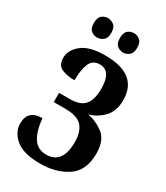

<svg xmlns="http://www.w3.org/2000/svg" viewBox="-226 -1013 964 1117"><g transform="rotate(30 256.5 -454.5)"><path d="M237 11Q343 11 417.5 -38.5Q492 -88 492 -203Q492 -296 437 -334Q382 -372 335 -376Q391 -392 431.5 -434Q472 -476 472 -550Q472 -724 252 -724Q146 -724 96 -683Q46 -642 46 -591Q46 -540 82 -524.5Q118 -509 168 -509Q168 -577 185 -620Q202 -663 251 -663Q328 -663 328 -545Q328 -469 298 -435Q268 -401 201 -401H127V-339H206Q286 -339 318 -303Q350 -267 350 -198Q350 -52 241 -52Q182 -52 153 -98.5Q124 -145 117 -225Q20 -225 20 -134Q20 -77 71.5 -33Q123 11 237 11ZM333 -790Q353 -790 371.5 -804.5Q390 -819 390 -854Q390 -891 371.5 -905.5Q353 -920 333 -920Q309 -920 291.5 -905.5Q274 -891 274 -854Q274 -819 291.5 -804.5Q309 -790 333 -790ZM156 -790Q179 -790 197.5 -804.5Q216 -819 216 -854Q216 -891 197.5 -905.5Q179 -920 156 -920Q134 -920 116.5 -905.5Q99 -891 99 -854Q99 -819 116.5 -804.5Q134 -790 156 -790Z"/></g></svg>

Font: Noto Serif ExtraCondensed Extra
Style: Regular
Weight: 800
Width: 3
Designer: Monotype Design Team
Foundry: Monotype Imaging Inc.
Version: Version 1.002